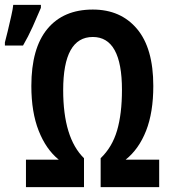

<svg xmlns="http://www.w3.org/2000/svg" viewBox="-27 -764 694 784"><path d="M67 -578Q88 -614 106.5 -655Q125 -696 140 -732V-744H27Q26 -730 19 -699Q12 -668 4.5 -636.5Q-3 -605 -7 -591V-578ZM471 -397Q471 -299 451 -231Q431 -163 384 -118V0H623V-112H486Q540 -155 569.5 -230Q599 -305 599 -413Q599 -567 532.5 -646Q466 -725 352 -725Q232 -725 166.5 -646Q101 -567 101 -413Q101 -306 131 -230Q161 -154 213 -112H79V0H316V-118Q231 -201 231 -396Q231 -613 352 -613Q471 -613 471 -397Z"/></svg>

Font: Noto Sans UI Condensed
Style: Bold
Weight: 700
Width: 3
Designer: Monotype Design Team
Foundry: Monotype Imaging Inc.
Version: 1.001